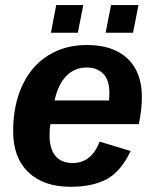

<svg xmlns="http://www.w3.org/2000/svg" viewBox="-20 -712 596 742"><path d="M174.8 -232.4Q171.4 -213.9 171.4 -189Q171.4 -137.2 194.1 -109.6Q216.8 -82 261.2 -82Q333 -82 365.2 -164.6L484.9 -128.4Q448.2 -50.8 394 -20.5Q339.8 9.8 252 9.8Q147.9 9.8 89.4 -46.6Q30.8 -103 30.8 -204.1Q30.8 -305.2 65.9 -381.1Q101.1 -457 165.8 -497.6Q230.5 -538.1 315.4 -538.1Q417.5 -538.1 472.9 -485.6Q528.3 -433.1 528.3 -337.4Q528.3 -289.1 516.6 -232.4ZM401.4 -323.7 402.8 -351.1Q402.8 -403.3 378.7 -427.2Q354.5 -451.2 315.4 -451.2Q268.6 -451.2 236.6 -418.7Q204.6 -386.2 190.9 -323.7ZM388.2 -585.4 409.2 -692.4H515.1L494.1 -585.4ZM176.8 -585.4 197.3 -692.4H301.8L280.8 -585.4Z"/></svg>

Font: Liberation Sans
Style: Bold Italic
Weight: 700
Italic angle: -12°
Designer: Steve Matteson
Foundry: Ascender Corporation
Version: Version 2.1.5